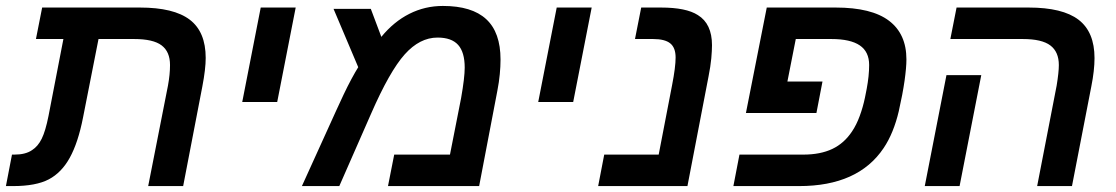

<svg xmlns="http://www.w3.org/2000/svg" viewBox="-40 -629 3773 649"><path d="M195.8 -95.7Q168 -45.4 124.8 -22.7Q81.5 0 3.9 0H-20L0.5 -106.4H8.8Q46.4 -106.4 68.4 -121.6Q88.4 -134.3 101.1 -160.2Q113.8 -186 124 -237.3L174.3 -497.1H81.5L102.5 -603.5H432.6Q547.4 -603.5 601.3 -562.5Q655.3 -521.5 655.3 -433.1Q655.3 -396 644 -336.9L579.1 0H460.9L527.8 -339.8Q534.7 -377.4 534.7 -409.2Q534.7 -454.1 506.3 -475.6Q478 -497.1 413.1 -497.1H293L240.7 -231.9Q224.1 -147 195.8 -95.7Z M959.5 -603.5 897 -284.2H778.8L841.3 -603.5Z M1457 -608.9Q1555.2 -608.9 1603.5 -564.2Q1651.9 -519.5 1651.9 -427.7Q1651.9 -404.8 1649.4 -378.4Q1647 -352.1 1641.1 -321.8L1579.6 0H1271.5L1292.5 -106.4H1481L1518.6 -297.4Q1530.8 -366.7 1530.8 -400.4Q1530.8 -452.6 1508.5 -477.3Q1486.3 -502 1439 -502Q1378.9 -502 1328.1 -445.3Q1276.9 -388.2 1213.9 -243.7L1106.9 0H980.5L1096.7 -255.9Q1108.4 -281.7 1121.6 -309.6Q1134.8 -337.4 1147.9 -361.8Q1161.1 -386.2 1170.9 -401.9L1087.4 -599.1H1213.4L1249 -504.4Q1291 -555.7 1343.8 -582.3Q1396.5 -608.9 1457 -608.9Z M1960 -603.5 1897.5 -284.2H1779.3L1841.8 -603.5Z M2355 -370.6 2283.7 0H1981.9L2002.4 -106.4H2186.5L2231.9 -341.8Q2243.7 -402.3 2243.7 -434.6Q2243.7 -467.8 2225.6 -482.4Q2207.5 -497.1 2167.5 -497.1H2106.4L2127.4 -603.5H2194.3Q2279.3 -603.5 2318.8 -578.1Q2366.7 -548.8 2366.7 -476.1Q2366.7 -458.5 2364.3 -431.6Q2361.8 -404.8 2355 -370.6Z M2897.9 -409.2Q2897.9 -454.1 2866.2 -475.6Q2834.5 -497.1 2770 -497.1H2649.9L2621.6 -353.5H2740.2L2719.7 -247.1H2481.4L2551.8 -603.5H2784.7Q2906.2 -603.5 2965.1 -558.8Q3023.9 -514.2 3023.9 -428.2Q3023.9 -400.9 3017.6 -356Q3011.2 -311 2998 -252.9Q2989.7 -217.3 2976.8 -185.5Q2963.9 -153.8 2946.8 -128.4Q2860.8 0 2661.1 0H2439L2459.5 -106.4H2675.3Q2732.9 -106.4 2773.2 -125.5Q2813.5 -144.5 2840.3 -185.1Q2855 -207 2866 -236.8Q2877 -266.6 2883.8 -299.3L2889.6 -328.6Q2897.9 -372.6 2897.9 -409.2Z M3648.9 -336.9 3583.5 0H3465.8L3531.7 -339.8Q3539.1 -384.8 3539.1 -409.2Q3539.1 -453.6 3510.5 -475.3Q3481.9 -497.1 3417 -497.1H3172.4L3193.4 -603.5H3437Q3551.8 -603.5 3605.7 -562.3Q3659.7 -521 3659.7 -432.6Q3659.7 -391.1 3648.9 -336.9ZM3276.9 -375 3203.6 0H3085.9L3159.2 -375Z"/></svg>

Font: Arimo SemiBold
Style: Italic
Weight: 600
Italic angle: -12°
Version: Version 1.33